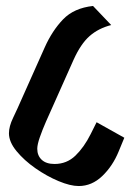

<svg xmlns="http://www.w3.org/2000/svg" viewBox="-20 -659 437 644"><path d="M244 -35Q216 -35 176.5 -51.5Q137 -68 99 -94.5Q61 -121 35.5 -152Q10 -183 10 -212Q10 -235 24 -264Q38 -293 55 -332L130 -500Q155 -556 191.5 -594Q228 -632 292 -639L353 -575Q310 -564 280.5 -538Q251 -512 227 -459L157 -302Q146 -278 134 -250.5Q122 -223 113.5 -198.5Q105 -174 105 -160Q105 -137 120 -123Q135 -109 163 -109Q204 -109 233 -137Q262 -165 284 -209L304 -249L397 -197L378 -151Q358 -102 323 -68.5Q288 -35 244 -35Z"/></svg>

Font: Jaini Purva
Style: Regular
Weight: 400
Designer: Maithili Shingre, Girish Dalvi (Devanagari), Taresh Vohra (Latin)
Foundry: Ek Type
Version: Version 2.000; ttfautohint (v1.8.4.7-5d5b)